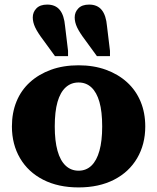

<svg xmlns="http://www.w3.org/2000/svg" viewBox="-20 -808 686 838"><path d="M447 -694 460 -586V-563H403L352 -633Q327 -666 316.5 -688.5Q306 -711 306 -732Q306 -755 322 -771.5Q338 -788 369 -788Q405 -788 424 -764.5Q443 -741 447 -694ZM264 -694 277 -586V-563H220L169 -633Q144 -666 133.5 -688.5Q123 -711 123 -732Q123 -755 139 -771.5Q155 -788 186 -788Q222 -788 241 -764.5Q260 -741 264 -694ZM614 -256Q614 -178 578.5 -117.5Q543 -57 477.5 -23.5Q412 10 323 10Q234 10 168.5 -23.5Q103 -57 67.5 -117.5Q32 -178 32 -256Q32 -316 52 -365Q72 -414 110.5 -449Q149 -484 202.5 -503.5Q256 -523 323 -523Q389 -523 442.5 -503.5Q496 -484 534.5 -449Q573 -414 593.5 -365Q614 -316 614 -256ZM219 -256Q219 -193 231 -150Q243 -107 266.5 -85Q290 -63 323 -63Q356 -63 379 -85Q402 -107 414 -150Q426 -193 426 -256Q426 -321 414 -363Q402 -405 379 -426.5Q356 -448 323 -448Q290 -448 266.5 -426.5Q243 -405 231 -363Q219 -321 219 -256Z"/></svg>

Font: Roboto Serif 36pt
Style: Bold
Weight: 700
Version: Version 1.008